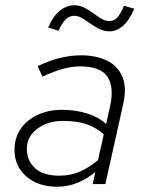

<svg xmlns="http://www.w3.org/2000/svg" viewBox="-20 -699 542 729"><path d="M197 10Q125 10 80 -29Q35 -68 35 -130Q35 -175 58 -209Q81 -243 122 -262.5Q163 -282 215 -282Q266 -282 310 -268.5Q354 -255 383 -228L398 -296Q414 -368 388 -407.5Q362 -447 284 -447Q253 -447 219 -437.5Q185 -428 141 -408L123 -448Q170 -470 210 -479.5Q250 -489 287 -489Q345 -489 386 -469Q427 -449 444.5 -408Q462 -367 448 -305L380 0H332L342 -46Q309 -19 273 -4.5Q237 10 197 10ZM206 -32Q248 -32 283.5 -47.5Q319 -63 352 -91L374 -189Q345 -215 308 -227.5Q271 -240 219 -240Q161 -240 121.5 -210Q82 -180 82 -135Q82 -89 113 -60.5Q144 -32 206 -32ZM202 -582 163 -595Q183 -640 208.5 -659.5Q234 -679 261 -679Q282 -679 300 -670Q318 -661 334 -649Q350 -637 365 -628Q380 -619 395 -619Q412 -619 424 -631Q436 -643 451 -677L490 -666Q470 -620 446 -600Q422 -580 396 -580Q375 -580 357 -589Q339 -598 323 -609.5Q307 -621 292 -630Q277 -639 262 -639Q244 -639 230 -626Q216 -613 202 -582Z"/></svg>

Font: Red Hat Text
Style: Italic
Weight: 300
Italic angle: -12°
Designer: Pentagram, MCKL
Foundry: Pentagram, MCKL
Version: Version 1.023